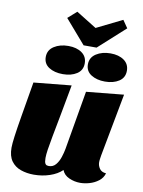

<svg xmlns="http://www.w3.org/2000/svg" viewBox="-104 -1032 834 1122"><g transform="rotate(10 313.5 -471.0)"><path d="M176 20Q134 20 98.5 7.5Q63 -5 42 -34Q21 -63 21 -113Q21 -135 27 -180.5Q33 -226 46.5 -306Q60 -386 81 -510L304 -532Q284 -422 269.5 -345.5Q255 -269 245.5 -219Q236 -169 231.5 -138Q227 -107 227 -88Q227 -77 228.5 -67Q230 -57 235.5 -51Q241 -45 254 -45Q279 -45 295 -64Q311 -83 320 -110.5Q329 -138 333 -161L393 -510L615 -532L545 -160Q544 -152 542 -140Q540 -128 540 -118Q540 -98 552 -80.5Q564 -63 591 -61Q583 -33 559.5 -15Q536 3 507 11.5Q478 20 451 20Q417 20 385.5 6Q354 -8 343 -37Q315 -10 270.5 5Q226 20 176 20ZM332 -775 210 -916 262 -962 383 -887 535 -962 566 -917 409 -775ZM241 -588Q191 -588 158.5 -609Q126 -630 126 -670Q126 -711 161 -733.5Q196 -756 246 -756Q295 -756 326 -734Q357 -712 357 -672Q357 -631 324 -609.5Q291 -588 241 -588ZM491 -588Q442 -588 409 -609Q376 -630 376 -670Q376 -711 411 -733.5Q446 -756 496 -756Q545 -756 576 -734Q607 -712 607 -672Q607 -631 574 -609.5Q541 -588 491 -588Z"/></g></svg>

Font: Sansita Swashed Light Black
Style: Regular
Weight: 900
Version: Version 1.003